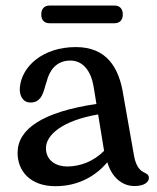

<svg xmlns="http://www.w3.org/2000/svg" viewBox="-20 -644 554 677"><path d="M383.5 -562C402 -562 413 -573 413 -593C413 -613 402 -624.5 383.5 -624.5H155C136.5 -624.5 125.5 -613 125.5 -593C125.5 -573 136.5 -562 155 -562ZM490 -35C476.5 -41 460.5 -53.5 453 -92.5L415 -308C400 -408.5 354 -478 247.5 -478C131 -478 56.5 -410 50 -335.5C47.5 -308 60 -282.5 87.5 -282.5C120 -282.5 130.5 -306.5 139.5 -340.5L145 -358C153.5 -392.5 176.5 -430.5 228 -430.5C273 -430.5 301 -393 310 -339L320 -277.5C131 -249.5 42 -189.5 42 -105C42 -41.5 86 12 174 12.5C258 13 319.5 -25.5 358.5 -72C372.5 -22.5 408 12 454 12C492.5 12 505 -4.5 505 -16.5C505 -27 499 -30.5 490 -35ZM217 -57C180.5 -57 142.5 -75.5 142 -121.5C142 -167 197.5 -218.5 326 -240.5L347 -112C310.5 -75.5 263.5 -57 217 -57Z"/></svg>

Font: dr Title
Style: Regular
Weight: 400
Version: Version 1.000;hotconv 1.0.109;makeotfexe 2.5.65596